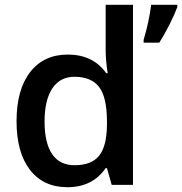

<svg xmlns="http://www.w3.org/2000/svg" viewBox="-20 -780 768 810"><path d="M264.2 9.8Q163.1 9.8 106.4 -63.5Q49.8 -136.7 49.8 -269Q49.8 -401.9 107.2 -475.8Q164.6 -549.8 266.1 -549.8Q372.6 -549.8 428.2 -471.2H434.1Q425.8 -529.3 425.8 -563V-759.8H541V0H451.2L431.2 -70.8H425.8Q370.6 9.8 264.2 9.8ZM294.9 -83Q365.7 -83 397.9 -122.8Q430.2 -162.6 431.2 -252V-268.1Q431.2 -370.1 397.9 -413.1Q364.7 -456.1 293.9 -456.1Q233.4 -456.1 200.7 -407Q168 -357.9 168 -267.1Q168 -177.2 199.7 -130.1Q231.4 -83 294.9 -83ZM585.9 -611.8Q608.9 -689 617.7 -759.8H728V-750Q716.8 -719.7 694.8 -676Q672.9 -632.3 651.9 -600.1H585.9Z"/></svg>

Font: f0_58770          
Style: Regular
Weight: 600
Foundry: Ascender Corporation
Version: Version 1.10